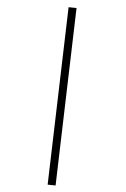

<svg xmlns="http://www.w3.org/2000/svg" viewBox="-154 -801 659 1004"><g transform="rotate(-15 175.5 -298.5)"><path d="M324 -740 363 -725 17 143 -22 128Z"/></g></svg>

Font: Inria Serif
Style: Bold
Weight: 700
Designer: Black Foundry Team
Foundry: Black Foundry
Version: Version 1.000; ttfautohint (v1.8.3)